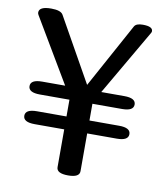

<svg xmlns="http://www.w3.org/2000/svg" viewBox="-79 -739 696 816"><g transform="rotate(10 269.5 -331.0)"><path d="M269.5 11.7Q219.7 11.7 219.7 -15.1V-178.2H92.3Q42.5 -178.2 42.5 -206.1Q42.5 -233.9 92.3 -233.9H219.7V-306.2H92.3Q42.5 -306.2 42.5 -334Q42.5 -361.8 92.3 -361.8H191.4L27.8 -637.7Q24.4 -643.1 24.4 -648.4Q24.4 -674.3 76.7 -674.3Q118.2 -674.3 127.9 -656.7L282.7 -381.3L435.5 -660.6Q443.4 -674.3 471.7 -674.3Q514.6 -674.3 514.6 -653.8Q514.6 -649.9 512.2 -646L347.2 -361.8H446.8Q496.1 -361.8 496.1 -334Q496.1 -306.2 446.8 -306.2H318.8V-233.9H446.8Q496.1 -233.9 496.1 -206.1Q496.1 -178.2 446.8 -178.2H318.8V-15.1Q318.8 11.7 269.5 11.7Z"/></g></svg>

Font: Gayathri
Style: Bold
Weight: 700
Designer: Binoy Dominic <binoy.domenic@gmail.com>
Foundry: SMC
Version: Version 1.000